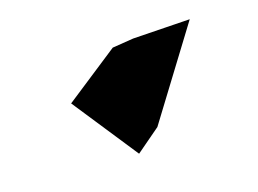

<svg xmlns="http://www.w3.org/2000/svg" viewBox="-47 -848 515 383"><g transform="rotate(-15 210.0 -656.5)"><path d="M204 -758 95 -672 200 -540 249 -582 367 -773 248 -765Z"/></g></svg>

Font: Asimov Silicon
Style: Regular
Weight: 400
Designer: Google
Version: Version 2.000980; 2014